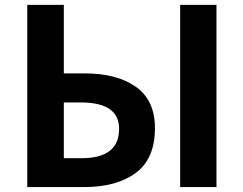

<svg xmlns="http://www.w3.org/2000/svg" viewBox="-20 -760 989 780"><path d="M90.8 0V-740.2H239.3V-461.9H323.2Q455.1 -461.9 532.2 -407.2Q609.4 -352.5 609.4 -239.3Q609.4 -115.2 531.7 -57.6Q454.1 0 321.3 0ZM239.3 -117.2H310.5Q463.9 -117.2 463.9 -236.3Q463.9 -343.8 308.6 -343.8H239.3ZM711.9 0V-740.2H859.4V0Z"/></svg>

Font: Nasu
Style: Bold
Weight: 700
Designer: Ryoko NISHIZUKA (kana &amp; ideographs); Paul D. Hunt (Latin, Greek &amp; Cyrillic); Wenlong ZHANG (bopomofo); Sandoll C
Version: Version 2014.1215